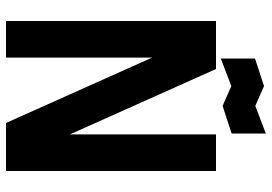

<svg xmlns="http://www.w3.org/2000/svg" viewBox="-153 -753 906 640"><g transform="rotate(90 300.0 -433.0)"><path d="M550 -700H428V-213L210 -700H50V0H172V-487L390 0H550ZM175 -716 267 -751 333 -722 425 -752V-866L333 -831L267 -860L175 -830Z"/></g></svg>

Font: Fervojo
Style: Bold
Weight: 700
Designer: kohakuno
Version: ver.1.0